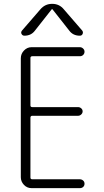

<svg xmlns="http://www.w3.org/2000/svg" viewBox="-20 -975 540 995"><path d="M106.4 -790Q96.7 -790 91.8 -798.8Q86.9 -807.6 93.8 -816.4L188.5 -925.8Q212.9 -955.1 250.5 -955.1Q288.1 -955.1 311.5 -925.8L406.2 -816.4Q412.1 -808.6 408.2 -799.3Q404.3 -790 393.6 -790Q358.4 -790 338.9 -816.4L252 -926.8Q251 -927.7 250 -927.7L248 -926.8L161.1 -816.4Q141.6 -790 106.4 -790ZM143.6 0Q120.1 0 104 -17.1Q87.9 -34.2 87.9 -56.6V-672.9Q87.9 -696.3 104.5 -713.4Q121.1 -730.5 143.6 -730.5H393.6Q403.3 -730.5 410.6 -723.6Q418 -716.8 418 -707Q418 -697.3 411.1 -690.4Q404.3 -683.6 393.6 -683.6H147.5Q138.7 -683.6 137.7 -675.8V-428.7Q137.7 -419.9 147.5 -419.9H384.8Q393.6 -419.9 400.9 -413.6Q408.2 -407.2 408.2 -397.9Q408.2 -388.7 400.9 -381.8Q393.6 -375 384.8 -375H147.5Q138.7 -375 137.7 -366.2V-54.7Q137.7 -45.9 147.5 -45.9H393.6Q403.3 -45.9 410.6 -39.6Q418 -33.2 418 -22.9Q418 -12.7 411.1 -6.3Q404.3 0 393.6 0Z"/></svg>

Font: Rounded-X Mgen+ 1m light
Style: Regular
Weight: 200
Designer: [Source Han Sans]
Ryoko NISHIZUKA  (kana & ideographs); Paul D. Hunt (Latin, Greek & Cyrillic); Wenlong ZHANG  (bopomofo
Version: Version 1.059.20150602